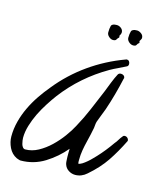

<svg xmlns="http://www.w3.org/2000/svg" viewBox="-99 -674 664 787"><g transform="rotate(15 233.0 -280.5)"><path d="M465.8 -152.3Q440.4 -100.6 413.1 -60.1Q385.7 -19.5 341.8 18.6Q320.3 38.1 293 38.1Q278.3 38.1 265.1 29.8Q252 21.5 247.1 6.8Q245.1 2 244.6 -6.8Q244.1 -15.6 243.7 -25.4Q243.2 -35.2 243.7 -44.4Q244.1 -53.7 244.1 -59.6Q210 -18.6 163.6 10.3Q117.2 39.1 61.5 39.1Q58.6 39.1 53.2 37.1Q47.9 35.2 44.9 34.2Q22.5 23.4 11.2 0Q0 -23.4 0 -46.9Q0 -79.1 8.3 -110.8Q16.6 -142.6 30.8 -172.4Q44.9 -202.1 63.5 -229.5Q82 -256.8 102.5 -281.2Q155.3 -346.7 223.6 -395Q292 -443.4 372.1 -472.7Q373 -473.6 376 -473.6Q382.8 -473.6 386.2 -468.8Q389.6 -463.9 389.6 -458Q389.6 -449.2 382.8 -446.3Q366.2 -437.5 350.1 -430.2Q334 -422.9 318.4 -414.1Q210 -351.6 135.7 -253.9Q121.1 -234.4 105.5 -210Q89.8 -185.5 77.1 -159.7Q64.5 -133.8 56.2 -106.4Q47.9 -79.1 47.9 -53.7Q47.9 -49.8 48.8 -42.5Q49.8 -35.2 51.8 -27.8Q53.7 -20.5 58.1 -15.1Q62.5 -9.8 68.4 -9.8Q96.7 -9.8 123.5 -24.4Q150.4 -39.1 173.8 -61.5Q197.3 -84 215.8 -109.4Q234.4 -134.8 246.1 -157.2Q268.6 -198.2 286.1 -239.7Q303.7 -281.2 321.3 -323.2Q328.1 -340.8 337.4 -364.3Q346.7 -387.7 355.5 -404.3Q359.4 -411.1 368.2 -411.1Q375 -411.1 379.9 -407.2Q384.8 -403.3 384.8 -396.5L383.8 -394.5Q376 -359.4 366.2 -323.7Q356.4 -288.1 344.7 -253.9Q339.8 -240.2 333 -223.6Q326.2 -207 322.3 -195.3Q320.3 -188.5 319.8 -181.6Q319.3 -174.8 318.4 -168Q315.4 -152.3 312 -137.2Q308.6 -122.1 304.7 -106.4Q299.8 -86.9 296.4 -66.9Q293 -46.9 293 -26.4Q293 -21.5 293 -17.6Q293 -13.7 293.9 -9.8Q300.8 -9.8 310.1 -15.6Q319.3 -21.5 329.1 -29.8Q338.9 -38.1 347.2 -46.9Q355.5 -55.7 360.4 -60.5Q389.6 -91.8 416 -129.9Q422.9 -137.7 428.2 -147Q433.6 -156.2 440.4 -164.1Q443.4 -168.9 449.2 -168.9Q456.1 -168.9 460.9 -164.1Q465.8 -159.2 465.8 -152.3ZM413.1 -575.2Q413.1 -571.3 411.1 -568.4Q409.2 -565.4 407.2 -561.5L406.2 -560.5Q408.2 -554.7 408.2 -552.7Q401.4 -547.9 398.9 -542Q396.5 -536.1 385.7 -536.1Q376 -536.1 367.2 -543.9Q358.4 -551.8 358.4 -561.5Q358.4 -578.1 361.8 -588.9Q365.2 -599.6 385.7 -599.6Q394.5 -599.6 403.8 -592.8Q413.1 -585.9 413.1 -575.2ZM327.1 -575.2Q327.1 -569.3 322.3 -561.5H321.3V-560.5Q322.3 -557.6 322.3 -552.7Q316.4 -547.9 313.5 -542Q310.5 -536.1 299.8 -536.1Q291 -536.1 282.2 -543.9Q273.4 -551.8 273.4 -561.5Q273.4 -578.1 276.4 -588.9Q279.3 -599.6 299.8 -599.6Q309.6 -599.6 318.4 -592.8Q327.1 -585.9 327.1 -575.2Z"/></g></svg>

Font: Calligraffitti
Style: Regular
Weight: 400
Designer: Dathan Boardman
Foundry: Open Window
Version: Version 1.002